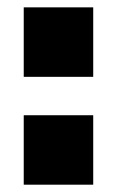

<svg xmlns="http://www.w3.org/2000/svg" viewBox="-20 -505 320 525"><path d="M234.9 -189.9V0H44.9V-189.9ZM234.9 -484.9V-294.9H44.9V-484.9Z"/></svg>

Font: Cooper Hewitt
Style: Heavy
Weight: 713
Designer: Village Type and Design LLC
Foundry: Cooper Hewitt Smithsonian Design Museum
Version: 1.000